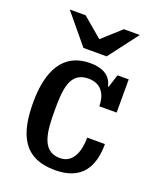

<svg xmlns="http://www.w3.org/2000/svg" viewBox="-135 -793 732 886"><g transform="rotate(20 231.0 -350.0)"><path d="M242 10C377 10 418 -75 418 -182H331C331 -115 309 -50 244 -50C152 -50 147 -150 147 -250C147 -350 152 -440 244 -440C314 -440 334 -386 334 -337H419V-500H364L344 -437H340C329 -490 285 -510 227 -510C94 -510 41 -404 41 -250C41 -96 84 10 242 10ZM397 -710H319L228 -628L131 -710H53L173 -565H287Z"/></g></svg>

Font: Hermeneus One
Style: Regular
Weight: 400
Designer: Rodrigo Fuenzalida, Pablo Impallari
Foundry: Pablo Impallari, Rodrigo Fuenzalida
Version: Version 1.002